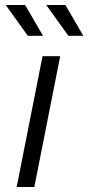

<svg xmlns="http://www.w3.org/2000/svg" viewBox="-20 -752 355 772"><path d="M151 -526H222L118 0H47ZM3 -732H81L153 -608H92ZM166 -732H243L315 -608H255Z"/></svg>

Font: Montserrat Alternates
Style: Italic
Weight: 400
Italic angle: -11.3°
Designer: Julieta Ulanovsky
Foundry: Julieta Ulanovsky
Version: Version 7.200